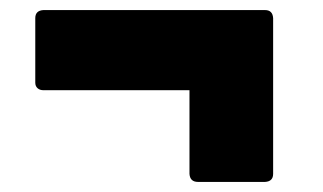

<svg xmlns="http://www.w3.org/2000/svg" viewBox="-20 -450 640 381"><path d="M506 -89H373Q357 -89 356 -105V-271H66Q59 -271 54.5 -275Q50 -279 50 -286V-414Q50 -429 66 -430H506Q521 -430 522 -414V-105Q522 -90 506 -89Z"/></svg>

Font: YamahaIndonesia935. App XBold
Style: Regular
Weight: 800
Designer: Dalton Maag Ltd
Foundry: Dalton Maag Ltd
Version: Version 1.002; January 01, 2024; Regular/Italic